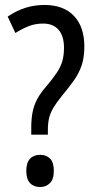

<svg xmlns="http://www.w3.org/2000/svg" viewBox="-20 -744 381 774"><path d="M106 -229Q106 -265 111.5 -292.5Q117 -320 130 -344.5Q143 -369 166 -395Q193 -427 209 -451Q225 -475 231.5 -498.5Q238 -522 238 -551Q238 -599 216 -624Q194 -649 154 -649Q122 -649 95.5 -638.5Q69 -628 42 -611L11 -677Q44 -700 81 -712Q118 -724 159 -724Q236 -724 278 -680Q320 -636 320 -557Q320 -513 309.5 -481.5Q299 -450 279.5 -422Q260 -394 230 -358Q208 -331 195.5 -310Q183 -289 178 -268.5Q173 -248 173 -220V-201H106ZM86 -55Q86 -88 101 -104Q116 -120 142 -120Q166 -120 181.5 -105Q197 -90 197 -55Q197 -21 181 -5.5Q165 10 142 10Q116 10 101 -6Q86 -22 86 -55Z"/></svg>

Font: Noto Sans Display Condensed
Style: Regular
Weight: 400
Width: 3
Designer: Monotype Design Team
Foundry: Monotype Imaging Inc.
Version: Version 2.003